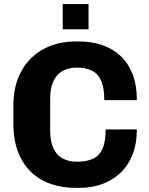

<svg xmlns="http://www.w3.org/2000/svg" viewBox="-20 -896 718 926"><path d="M343 10Q280.5 10 226.2 -8.5Q172 -27 131.2 -65.2Q90.5 -103.5 67.5 -162.2Q44.5 -221 44.5 -301V-385Q44.5 -462.5 68 -520.8Q91.5 -579 132.8 -618Q174 -657 227.5 -676.5Q281 -696 341 -696H362.5Q420 -696 470.5 -679.5Q521 -663 559 -628.5Q597 -594 618.5 -540.5Q640 -487 640 -413H483Q483 -474 467.2 -508Q451.5 -542 421.8 -556Q392 -570 350.5 -570Q322 -570 298.2 -561.2Q274.5 -552.5 257.5 -534.5Q240.5 -516.5 231.2 -488Q222 -459.5 222 -420V-266Q222 -213.5 237.8 -180.2Q253.5 -147 282.5 -131.5Q311.5 -116 350.5 -116Q396.5 -116 427.2 -129.8Q458 -143.5 473.8 -177.2Q489.5 -211 489.5 -271.5L640 -272Q640 -202.5 618.8 -149.5Q597.5 -96.5 559.8 -61.2Q522 -26 472 -8Q422 10 364.5 10ZM282.5 -754.5V-876.5H407V-754.5Z"/></svg>

Font: Chivo Medium
Style: Regular
Weight: 500
Designer: Hector Gatti
Foundry: Omnibus-Type
Version: Version 2.002